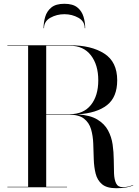

<svg xmlns="http://www.w3.org/2000/svg" viewBox="-20 -989 736 1014"><path d="M427.5 -840Q427.5 -876.5 394 -895.2Q360.5 -914 320 -914Q279.5 -914 246 -895.2Q212.5 -876.5 212.5 -840H210Q210 -870.5 218.8 -900.2Q227.5 -930 251.2 -949.5Q275 -969 320 -969Q365 -969 388.8 -949.5Q412.5 -930 421.2 -900.2Q430 -870.5 430 -840ZM19 -2.5H128.5V-747.5H19V-750H349Q462 -750 530.5 -706.2Q599 -662.5 599 -565Q599 -476 545.2 -433.8Q491.5 -391.5 390 -385Q455.5 -381 493.8 -358Q532 -335 550.5 -300.5Q569 -266 574.8 -225.8Q580.5 -185.5 580.8 -145.8Q581 -106 582.2 -73.2Q583.5 -40.5 593.2 -20.5Q603 -0.5 628.5 -0.5Q644 -0.5 658.2 -4Q672.5 -7.5 683 -12.5L684 -11Q672 -4 649.5 0.5Q627 5 594 5Q544 5 519 -16Q494 -37 485.2 -71.8Q476.5 -106.5 475.2 -147.8Q474 -189 472.5 -230.5Q471 -272 460.8 -306.8Q450.5 -341.5 423.5 -362.5Q396.5 -383.5 344 -383.5H224V-2.5H334V0H19ZM349 -747.5H224V-386H349Q421 -386 460 -434.5Q499 -483 499 -565Q499 -646.5 460 -697Q421 -747.5 349 -747.5Z"/></svg>

Font: Bodoni* 72pt
Style: Regular
Weight: 400
Version: Version 2.3